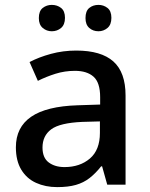

<svg xmlns="http://www.w3.org/2000/svg" viewBox="-20 -756 614 786"><path d="M292 -549Q394 -549 444 -504.5Q494 -460 494 -365V0H419L398 -75H394Q371 -46 346.5 -27Q322 -8 290.5 1Q259 10 214 10Q166 10 127.5 -7.5Q89 -25 67 -61.5Q45 -98 45 -153Q45 -235 107.5 -278Q170 -321 298 -325L390 -328V-358Q390 -418 363 -442Q336 -466 287 -466Q245 -466 207 -454Q169 -442 135 -425L101 -502Q139 -522 188.5 -535.5Q238 -549 292 -549ZM317 -257Q225 -253 189.5 -226.5Q154 -200 154 -152Q154 -110 179.5 -91Q205 -72 244 -72Q307 -72 348 -107Q389 -142 389 -212V-259ZM139 -682Q139 -711 155 -723.5Q171 -736 192 -736Q214 -736 230 -723.5Q246 -711 246 -683Q246 -655 230 -641.5Q214 -628 192 -628Q171 -628 155 -641.5Q139 -655 139 -682ZM330 -682Q330 -711 345.5 -723.5Q361 -736 383 -736Q404 -736 420 -723.5Q436 -711 436 -683Q436 -655 420 -641.5Q404 -628 383 -628Q361 -628 345.5 -641.5Q330 -655 330 -682Z"/></svg>

Font: Noto Sans Hebrew Medium
Style: Regular
Weight: 500
Designer: Monotype Design Team
Foundry: Monotype Imaging Inc.
Version: Version 2.003